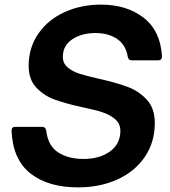

<svg xmlns="http://www.w3.org/2000/svg" viewBox="-20 -797 736 831"><path d="M30 -232Q30 -248 46 -248H163Q177 -248 180 -232Q188 -165 232.5 -137Q277 -109 341 -109Q411 -109 456 -141.5Q501 -174 501 -231Q501 -261 479 -280.5Q457 -300 423.5 -311Q390 -322 336 -333Q263 -349 216.5 -366Q170 -383 137 -418Q104 -453 104 -512Q104 -591 146 -651.5Q188 -712 259.5 -744.5Q331 -777 417 -777Q529 -777 602 -720Q675 -663 681 -553Q681 -536 665 -536H550Q536 -536 533 -551Q525 -602 487.5 -628Q450 -654 393 -654Q334 -654 293 -627Q252 -600 252 -551Q252 -523 272.5 -505.5Q293 -488 324 -478Q355 -468 409 -456Q484 -439 532.5 -421Q581 -403 615.5 -365.5Q650 -328 650 -265Q650 -181 606.5 -117.5Q563 -54 487.5 -20Q412 14 318 14Q188 14 111.5 -46.5Q35 -107 30 -232Z"/></svg>

Font: Open Sauce Two
Style: Bold Italic
Weight: 700
Italic angle: -10°
Designer: Alfredo Marco Pradil
Foundry: Creative Sauce Fz LLC
Version: Version 1.477